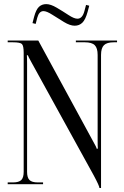

<svg xmlns="http://www.w3.org/2000/svg" viewBox="-20 -900 604 938"><path d="M408.2 -842.8Q397.5 -803.7 382.3 -789.1Q367.2 -774.4 344.7 -774.4Q322.3 -774.4 292.5 -792.5Q262.7 -810.5 235.4 -828.1Q208 -845.7 192.4 -845.7Q170.9 -845.7 162.1 -813.5L154.3 -783.2L138.7 -787.1L146.5 -817.4Q156.2 -853.5 170.4 -866.7Q184.6 -879.9 206.1 -879.9Q227.5 -879.9 257.3 -862.3Q287.1 -844.7 314.5 -826.7Q341.8 -808.6 358.4 -808.6Q382.8 -808.6 392.6 -846.7L400.4 -876L416 -872.1ZM17.6 0V-8.8H43Q72.3 -8.8 84 -20.5Q95.7 -32.2 95.7 -60.5V-641.6Q95.7 -676.8 86.9 -685.1Q78.1 -693.4 43 -693.4H17.6V-702.1H167L434.6 -210Q452.1 -179.7 452.1 -173.8H458Q457 -184.6 457 -214.8V-631.8Q457 -665 442.9 -679.2Q428.7 -693.4 394.5 -693.4H350.6V-702.1H551.8V-693.4H536.1Q502 -693.4 487.8 -679.2Q473.6 -665 473.6 -631.8V18.6H465.8Q465.8 8.8 438.5 -42L135.7 -591.8Q116.2 -627 116.2 -629.9H111.3Q112.3 -619.1 112.3 -587.9V-60.5Q112.3 -32.2 124 -20.5Q135.7 -8.8 165 -8.8H190.4V0Z"/></svg>

Font: FoglihtenNo07
Style: Regular
Weight: 500
Designer: gluk (gluksza@wp.pl)
Foundry: gluk (gluksza@wp.pl)
Version: Version 0.871